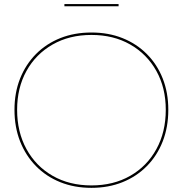

<svg xmlns="http://www.w3.org/2000/svg" viewBox="-20 -920 902 948"><path d="M431.5 7.5Q347 7.5 277.5 -20.5Q208 -48.5 157.5 -100Q107 -151.5 79.2 -222Q51.5 -292.5 51.5 -378Q51.5 -462.5 79.2 -532.2Q107 -602 157.5 -653Q208 -704 277.5 -731.8Q347 -759.5 431.5 -759.5Q515.5 -759.5 585 -731.8Q654.5 -704 705.2 -653Q756 -602 783.5 -532.2Q811 -462.5 811 -378Q811 -292.5 783.5 -222Q756 -151.5 705.2 -100Q654.5 -48.5 585 -20.5Q515.5 7.5 431.5 7.5ZM431.5 -4.5Q540.5 -4.5 623.2 -52Q706 -99.5 752.2 -183.8Q798.5 -268 798.5 -378Q798.5 -486.5 752 -569.8Q705.5 -653 623 -700.2Q540.5 -747.5 431.5 -747.5Q322.5 -747.5 239.8 -700.2Q157 -653 110.8 -569.8Q64.5 -486.5 64.5 -378Q64.5 -268 110.8 -183.8Q157 -99.5 239.8 -52Q322.5 -4.5 431.5 -4.5ZM565.5 -900V-889H298V-900Z"/></svg>

Font: Hepta Slab ExtraLight Thin
Style: Regular
Weight: 250
Version: Version 1.102